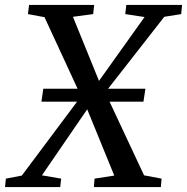

<svg xmlns="http://www.w3.org/2000/svg" viewBox="-50 -763 762 783"><path d="M-29.5 0 -26 -34.5 39 -47 286.5 -378 351.5 -430 539.5 -693.5 461 -705.5 465 -743H692.5L689 -705.5L620 -694.5L375 -381L310 -323.5L121 -48L199.5 -34.5L195.5 0ZM333 0 335.5 -34.5 416 -47 304.5 -320 282 -367.5 131.5 -693 64 -705.5 68.5 -743H334L330 -705.5L247.5 -694.5L355 -430L378.5 -387.5L537.5 -48L609 -34.5L606 0ZM119 -348.5 126.5 -401H543L535 -348.5Z"/></svg>

Font: Merriweather 48pt
Style: Italic
Weight: 400
Italic angle: -7.8°
Version: Version 2.101